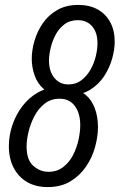

<svg xmlns="http://www.w3.org/2000/svg" viewBox="-20 -750 486 780"><path d="M174 10Q125 10 90 -10.5Q55 -31 35.5 -68.5Q16 -106 16 -156Q16 -200 30.5 -242.5Q45 -285 71.5 -319.5Q98 -354 134.5 -374.5Q171 -395 215 -395L211 -370Q179 -370 156 -390Q133 -410 121 -442.5Q109 -475 109 -512Q109 -546 120 -584Q131 -622 153.5 -655Q176 -688 212 -709Q248 -730 298 -730Q344 -730 377 -711.5Q410 -693 428 -659.5Q446 -626 446 -581Q446 -549 435.5 -511.5Q425 -474 403 -440.5Q381 -407 346.5 -385.5Q312 -364 264 -364L269 -385Q303 -385 327.5 -365Q352 -345 365 -310.5Q378 -276 378 -234Q378 -196 366.5 -153.5Q355 -111 330 -74Q305 -37 266.5 -13.5Q228 10 174 10ZM177 -52Q212 -52 237 -71.5Q262 -91 277 -120.5Q292 -150 299 -182.5Q306 -215 306 -241Q306 -290 284 -319.5Q262 -349 222 -349Q187 -349 161.5 -329Q136 -309 120 -278.5Q104 -248 96 -215Q88 -182 88 -155Q88 -100 115.5 -76Q143 -52 177 -52ZM258 -407Q288 -407 310 -423.5Q332 -440 347 -466Q362 -492 369 -521Q376 -550 376 -574Q376 -618 354.5 -643Q333 -668 296 -668Q264 -668 241.5 -651Q219 -634 205.5 -608Q192 -582 185.5 -554Q179 -526 179 -504Q179 -461 200.5 -434Q222 -407 258 -407Z"/></svg>

Font: Instrument Sans Condensed
Style: Italic
Weight: 400
Width: 3
Italic angle: -13°
Designer: Rodrigo Fuenzalida
Foundry: fragTYPE
Version: Version 1.000;gftools[0.9.28]